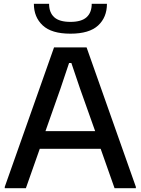

<svg xmlns="http://www.w3.org/2000/svg" viewBox="-20 -989 739 1009"><path d="M5 -7 264 -740H435L694 -7V0H582L509 -207H189L116 0H5ZM480 -300 400 -525 355 -658H343L298 -524L219 -300ZM350 -812Q251 -812 204.5 -855.5Q158 -899 158 -969H238Q238 -923 265 -898.5Q292 -874 350 -874Q408 -874 435 -898.5Q462 -923 462 -969H542Q542 -898 495.5 -855Q449 -812 350 -812Z"/></svg>

Font: Encode Sans Normal
Style: Medium
Weight: 500
Designer: Pablo Impallari, Andres Torresi
Foundry: Pablo Impallari, Andres Torresi
Version: Version 1.000; ttfautohint (v1.00) -l 8 -r 50 -G 200 -x 14 -